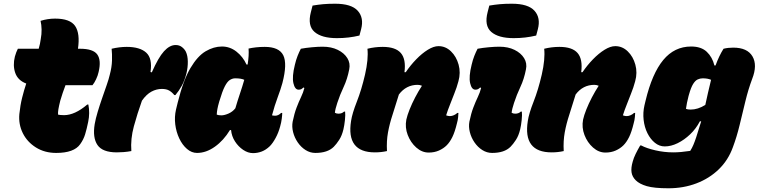

<svg xmlns="http://www.w3.org/2000/svg" viewBox="-20 -812 4078 1032"><path d="M455 -250Q464 -204 454 -157Q446 -118 437.5 -90Q429 -62 411 -37Q378 10 282 10Q220 10 173 -19.5Q126 -49 102.5 -96.5Q79 -144 84 -199Q89 -247 99 -287Q109 -327 121 -363Q76 -380 62 -420Q48 -460 60 -508Q64 -522 67.5 -531Q71 -540 76 -550H188Q196 -577 199 -602Q204 -628 203.5 -653.5Q203 -679 198 -700Q237 -712 276 -712Q357 -712 384 -672Q411 -632 399 -550H410Q481 -550 503 -519Q525 -488 510 -425Q506 -406 496.5 -386Q487 -366 477 -354H332Q324 -333 317 -312.5Q310 -292 304 -271Q297 -243 294 -225.5Q291 -208 292 -196Q297 -195 304 -194Q311 -193 324 -193Q382 -193 449 -250Z M686 0Q664 4 644 5.5Q624 7 608 7Q531 7 504 -32.5Q477 -72 489 -145Q494 -174 505 -210.5Q516 -247 529 -284.5Q542 -322 553.5 -355Q565 -388 570 -410Q581 -451 582 -486.5Q583 -522 580 -550Q601 -555 621.5 -557.5Q642 -560 661 -560Q732 -560 766 -529Q800 -498 789 -425L796 -423Q831 -503 861.5 -536.5Q892 -570 924 -570Q944 -570 958 -559Q972 -548 979 -534Q989 -513 989.5 -481.5Q990 -450 982 -417Q972 -378 957 -351Q942 -324 923 -301H917Q904 -317 889 -325.5Q874 -334 850 -334Q821 -334 794 -319.5Q767 -305 743 -271Q718 -201 699.5 -133Q681 -65 686 0Z M1173 -562Q1216 -562 1251 -534.5Q1286 -507 1305 -465H1311Q1319 -515 1316 -551Q1334 -555 1356 -557.5Q1378 -560 1403 -560Q1480 -560 1502.5 -515Q1525 -470 1498 -366Q1489 -333 1472.5 -289Q1456 -245 1442 -192Q1452 -190 1459 -190Q1476 -190 1491 -205H1497Q1497 -194 1494.5 -174Q1492 -154 1486 -133Q1477 -99 1461.5 -70.5Q1446 -42 1430 -26Q1409 -6 1386.5 2.5Q1364 11 1340 11Q1313 11 1287 -6.5Q1261 -24 1243 -52Q1225 -80 1222 -113H1216Q1182 -57 1135 -23.5Q1088 10 1039 10Q1010 10 985 -11.5Q960 -33 943.5 -68Q927 -103 922 -143.5Q917 -184 926 -223L935 -260Q965 -381 1003.5 -446Q1042 -511 1085.5 -536.5Q1129 -562 1173 -562ZM1145 -196Q1154 -192 1170 -192Q1186 -192 1208 -201.5Q1230 -211 1245 -230Q1257 -271 1270 -309.5Q1283 -348 1293 -383Q1276 -391 1244 -391Q1230 -391 1216 -382.5Q1202 -374 1188.5 -348Q1175 -322 1159 -268L1157 -261Q1146 -223 1145 -196Z M1597 -550Q1624 -555 1657 -558Q1690 -561 1714 -561Q1761 -561 1795.5 -544Q1830 -527 1847 -499.5Q1864 -472 1857 -439Q1847 -387 1827 -344.5Q1807 -302 1793 -259Q1782 -226 1780 -206Q1788 -201 1799 -201Q1818 -201 1829 -212H1835Q1837 -195 1834 -166.5Q1831 -138 1826 -117Q1818 -83 1803 -60Q1788 -37 1774 -23Q1741 10 1675 10Q1647 10 1622.5 -5.5Q1598 -21 1580.5 -46.5Q1563 -72 1555.5 -101.5Q1548 -131 1553 -158Q1562 -202 1574 -233.5Q1586 -265 1598 -290Q1610 -315 1616 -339L1611 -342Q1604 -335 1598.5 -332.5Q1593 -330 1585 -330Q1565 -330 1557 -365Q1549 -400 1565 -464Q1571 -490 1579.5 -511.5Q1588 -533 1597 -550ZM1660 -782Q1690 -787 1717 -789.5Q1744 -792 1781 -792Q1869 -792 1903 -754Q1937 -716 1921 -655L1912 -621Q1883 -614 1853 -610.5Q1823 -607 1791 -607Q1709 -607 1670.5 -640.5Q1632 -674 1651 -747Z M1955 -550Q1975 -555 1995.5 -557.5Q2016 -560 2037 -560Q2106 -560 2134.5 -527Q2163 -494 2154 -424H2161Q2186 -461 2217 -493Q2248 -525 2279.5 -544.5Q2311 -564 2337 -564Q2375 -564 2404 -536Q2433 -508 2445 -464.5Q2457 -421 2444 -375Q2435 -341 2421.5 -308Q2408 -275 2400 -253Q2394 -239 2387.5 -220.5Q2381 -202 2378 -192Q2381 -191 2386.5 -189.5Q2392 -188 2399 -188Q2409 -188 2420 -193Q2431 -198 2438 -205H2444Q2444 -200 2442.5 -183Q2441 -166 2436 -149Q2425 -103 2411.5 -75.5Q2398 -48 2381 -31Q2364 -14 2339.5 -3Q2315 8 2284 8Q2248 8 2217.5 -19Q2187 -46 2171.5 -86.5Q2156 -127 2164 -169Q2169 -192 2181.5 -223.5Q2194 -255 2211.5 -288.5Q2229 -322 2248 -351Q2236 -356 2225 -356Q2163 -356 2124 -304Q2106 -244 2090 -195.5Q2074 -147 2065.5 -100.5Q2057 -54 2060 0Q2029 7 1995 7Q1840 7 1867 -162Q1873 -202 1898 -265.5Q1923 -329 1942 -411Q1961 -494 1955 -550Z M2547 -550Q2574 -555 2607 -558Q2640 -561 2664 -561Q2711 -561 2745.5 -544Q2780 -527 2797 -499.5Q2814 -472 2807 -439Q2797 -387 2777 -344.5Q2757 -302 2743 -259Q2732 -226 2730 -206Q2738 -201 2749 -201Q2768 -201 2779 -212H2785Q2787 -195 2784 -166.5Q2781 -138 2776 -117Q2768 -83 2753 -60Q2738 -37 2724 -23Q2691 10 2625 10Q2597 10 2572.5 -5.5Q2548 -21 2530.5 -46.5Q2513 -72 2505.5 -101.5Q2498 -131 2503 -158Q2512 -202 2524 -233.5Q2536 -265 2548 -290Q2560 -315 2566 -339L2561 -342Q2554 -335 2548.5 -332.5Q2543 -330 2535 -330Q2515 -330 2507 -365Q2499 -400 2515 -464Q2521 -490 2529.5 -511.5Q2538 -533 2547 -550ZM2610 -782Q2640 -787 2667 -789.5Q2694 -792 2731 -792Q2819 -792 2853 -754Q2887 -716 2871 -655L2862 -621Q2833 -614 2803 -610.5Q2773 -607 2741 -607Q2659 -607 2620.5 -640.5Q2582 -674 2601 -747Z M2905 -550Q2925 -555 2945.5 -557.5Q2966 -560 2987 -560Q3056 -560 3084.5 -527Q3113 -494 3104 -424H3111Q3136 -461 3167 -493Q3198 -525 3229.5 -544.5Q3261 -564 3287 -564Q3325 -564 3354 -536Q3383 -508 3395 -464.5Q3407 -421 3394 -375Q3385 -341 3371.5 -308Q3358 -275 3350 -253Q3344 -239 3337.5 -220.5Q3331 -202 3328 -192Q3331 -191 3336.5 -189.5Q3342 -188 3349 -188Q3359 -188 3370 -193Q3381 -198 3388 -205H3394Q3394 -200 3392.5 -183Q3391 -166 3386 -149Q3375 -103 3361.5 -75.5Q3348 -48 3331 -31Q3314 -14 3289.5 -3Q3265 8 3234 8Q3198 8 3167.5 -19Q3137 -46 3121.5 -86.5Q3106 -127 3114 -169Q3119 -192 3131.5 -223.5Q3144 -255 3161.5 -288.5Q3179 -322 3198 -351Q3186 -356 3175 -356Q3113 -356 3074 -304Q3056 -244 3040 -195.5Q3024 -147 3015.5 -100.5Q3007 -54 3010 0Q2979 7 2945 7Q2790 7 2817 -162Q2823 -202 2848 -265.5Q2873 -329 2892 -411Q2911 -494 2905 -550Z M3695 -562Q3749 -562 3779 -533.5Q3809 -505 3820 -460H3826Q3845 -512 3869 -550Q3893 -556 3921 -556Q3997 -556 4024.5 -509Q4052 -462 4023 -388Q4002 -332 3986.5 -268Q3971 -204 3955.5 -140Q3940 -76 3919 -20Q3894 49 3843.5 98Q3793 147 3723.5 173.5Q3654 200 3573 200Q3496 200 3456.5 188.5Q3417 177 3397 157Q3378 138 3374.5 114Q3371 90 3381 56Q3386 37 3396.5 15.5Q3407 -6 3421 -30H3427Q3455 -15 3502.5 -4Q3550 7 3599 7Q3618 7 3641 5Q3664 3 3690 -1Q3700 -17 3707 -33.5Q3714 -50 3722 -74Q3730 -98 3742 -138Q3745 -149 3749 -160H3742Q3721 -120 3689.5 -90Q3658 -60 3622.5 -42.5Q3587 -25 3553 -25Q3524 -25 3500 -44.5Q3476 -64 3460 -96Q3444 -128 3439.5 -167.5Q3435 -207 3444 -246L3450 -271Q3485 -417 3545 -489.5Q3605 -562 3695 -562ZM3667 -227Q3676 -223 3692 -223Q3731 -223 3771 -248Q3778 -280 3785.5 -313.5Q3793 -347 3802 -383Q3784 -391 3757 -391Q3743 -391 3730 -385Q3717 -379 3705.5 -360.5Q3694 -342 3683 -303L3681 -296Q3676 -277 3672.5 -259.5Q3669 -242 3667 -227Z"/></svg>

Font: Recursive Sn Csl St XBk
Style: Italic
Weight: 1000
Italic angle: -15°
Version: Version 1.085;hotconv 1.1.0;makeotfexe 2.6.0; ttfautohint (v